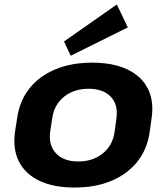

<svg xmlns="http://www.w3.org/2000/svg" viewBox="-20 -831 747 861"><path d="M314 10Q221 10 157.5 -20Q94 -50 65.5 -105.5Q37 -161 47 -238L57 -302Q68 -379 112 -434.5Q156 -490 228 -520Q300 -550 393 -550Q487 -550 550.5 -520Q614 -490 642.5 -434.5Q671 -379 660 -302L651 -238Q640 -161 595.5 -105.5Q551 -50 479.5 -20Q408 10 314 10ZM331 -107Q397 -107 441.5 -143.5Q486 -180 494 -241L502 -299Q511 -361 477 -397Q443 -433 376 -433Q333 -433 298 -416.5Q263 -400 241 -370Q219 -340 214 -299L205 -241Q197 -180 231 -143.5Q265 -107 331 -107ZM553 -708 297 -581 267 -645 504 -811Z"/></svg>

Font: Pathway Extreme 28pt
Style: Bold Italic
Weight: 700
Italic angle: -8°
Designer: Eduardo Rodriguez Tunni
Foundry: Eduardo Rodriguez Tunni
Version: Version 1.001;gftools[0.9.26]